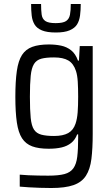

<svg xmlns="http://www.w3.org/2000/svg" viewBox="-20 -741 560 963"><path d="M237 202Q209 202 180 201Q151 200 125.5 198.5Q100 197 79 195V135Q99 137 122.5 138Q146 139 171.5 139.5Q197 140 222 140Q274 140 303.5 132Q333 124 348 103Q363 82 367.5 45Q372 8 372 -49V-67H367Q357 -40 337 -24Q317 -8 289 -1.5Q261 5 224 5Q174 5 141.5 -7Q109 -19 90.5 -47.5Q72 -76 64.5 -127Q57 -178 57 -255Q57 -334 64.5 -385.5Q72 -437 90.5 -465.5Q109 -494 142 -506Q175 -518 225 -518Q258 -518 286.5 -512Q315 -506 337 -488.5Q359 -471 371 -437H376L380 -510H445V-70Q445 4 438.5 56Q432 108 411 140.5Q390 173 348.5 187.5Q307 202 237 202ZM251 -59Q296 -59 322 -73.5Q348 -88 359 -121Q367 -145 369.5 -177.5Q372 -210 372 -256Q372 -298 370 -331Q368 -364 361 -385Q349 -422 323 -437.5Q297 -453 251 -453Q211 -453 187 -446.5Q163 -440 150.5 -420Q138 -400 134 -360.5Q130 -321 130 -256Q130 -189 134 -149.5Q138 -110 150.5 -91Q163 -72 187.5 -65.5Q212 -59 251 -59ZM260 -578Q216 -578 190.5 -588.5Q165 -599 153.5 -618Q142 -637 139 -663Q136 -689 136 -721H186Q186 -689 189 -667.5Q192 -646 207.5 -635.5Q223 -625 259 -625Q296 -625 311.5 -635.5Q327 -646 331 -667.5Q335 -689 335 -721H385Q385 -690 381.5 -663.5Q378 -637 366.5 -618.5Q355 -600 329.5 -589Q304 -578 260 -578Z"/></svg>

Font: Saira SemiCondensed
Style: Regular
Weight: 400
Width: 4
Designer: Hector Gatti with collaboration of the Omnibus-Type team
Foundry: Omnibus-Type
Version: Version 1.101